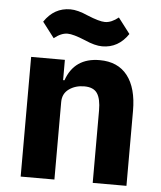

<svg xmlns="http://www.w3.org/2000/svg" viewBox="-53 -793 702 839"><g transform="rotate(5 298.0 -373.5)"><path d="M374 -598Q342 -598 297 -618Q244 -640 219 -640Q191 -640 160 -615L108 -683Q151 -747 222 -747Q254 -747 299 -727Q352 -705 377 -705Q405 -705 436 -730L488 -662Q445 -598 374 -598ZM69 0V-525H217V-436H223Q258 -537 369 -537Q449 -537 491 -483Q533 -429 533 -329V0H385V-317Q385 -369 368.5 -393Q352 -417 312 -417Q273 -417 245 -397Q217 -377 217 -340V0Z"/></g></svg>

Font: Anuphan
Style: Bold
Weight: 700
Designer: Mike Abbink, Paul van der Laan, Pieter van Rosmalen, Mint Tantisuwanna
Foundry: Bold Monday; Cadson Demak
Version: Version 3.002;hotconv 1.0.109;makeotfexe 2.5.65596